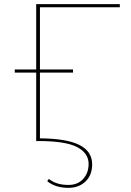

<svg xmlns="http://www.w3.org/2000/svg" viewBox="-20 -678 629 923"><path d="M172 -643V-344H331V-329H172V-13Q301 -12 362 19Q423 50 423 112Q423 164 391 194.5Q359 225 309 225Q246 225 207 193L215 182Q250 211 309 211Q354 211 380 182Q406 153 406 110Q406 58 350.5 29Q295 0 165 0H154V-329H51V-344H154V-658H556V-643Z"/></svg>

Font: Ysabeau SC Thin
Style: Regular
Weight: 200
Designer: Christian Thalmann (Catharsis Fonts)
Version: Version 0.003